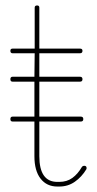

<svg xmlns="http://www.w3.org/2000/svg" viewBox="-20 -679 354 703"><path d="M26 -234Q18 -234 18 -243Q18 -252 26 -252H106V-380H26Q18 -380 18 -389Q18 -398 26 -398H106L107 -484H26Q18 -484 18 -493Q18 -501 26 -501H107V-651Q107 -659 116 -659Q124 -659 124 -651V-501H273Q282 -501 282 -493Q282 -484 273 -484H124V-398H273Q282 -398 282 -389Q282 -380 273 -380H124V-252H276Q285 -252 285 -243Q285 -234 276 -234H124V-107Q124 -13 190 -13H197Q225 -13 245 -27.5Q265 -42 280 -68Q283 -72 288 -72Q297 -72 297 -64Q297 -60 296 -59Q279 -31 254 -13.5Q229 4 197 4H190Q151 4 128.5 -25Q106 -54 106 -107V-234Z"/></svg>

Font: Libertine Sup Thin
Style: Regular
Weight: 100
Designer: Bastien Sozeau
Foundry: NBR — Bastien Sozeau
Version: Version 2.003; ttfautohint (v1.8.4.7-5d5b);gftools[0.9.33]